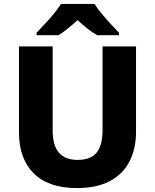

<svg xmlns="http://www.w3.org/2000/svg" viewBox="-20 -951 792 981"><path d="M675 -277Q675 -191 641.5 -126Q608 -61 541 -25.5Q474 10 373 10Q228 10 152.5 -65Q77 -140 77 -275V-714H249V-286Q249 -208 281 -171Q313 -134 376 -134Q444 -134 474 -171.5Q504 -209 504 -287V-714H675ZM463 -931Q477 -908 500 -880.5Q523 -853 546.5 -827.5Q570 -802 588 -784V-771H477Q450 -786 426.5 -805Q403 -824 376 -848Q350 -824 327.5 -806Q305 -788 279 -771H167V-784Q185 -803 209 -828.5Q233 -854 255 -881Q277 -908 292 -931Z"/></svg>

Font: Noto Sans Cherokee ExtraBold
Style: Regular
Weight: 800
Designer: Monotype Design Team
Foundry: Monotype Imaging Inc.
Version: Version 2.001; ttfautohint (v1.8.4.7-5d5b)